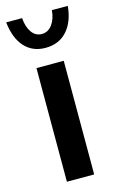

<svg xmlns="http://www.w3.org/2000/svg" viewBox="-113 -769 499 816"><g transform="rotate(-15 136.5 -360.5)"><path d="M76 -500H196V0H76ZM72 -721Q75 -681 92 -657.5Q109 -634 136 -634Q164 -634 182 -658.5Q200 -683 203 -721H273Q267 -653 231.5 -613Q196 -573 136 -573Q80 -573 45 -611Q10 -649 2 -721Z"/></g></svg>

Font: Moderustic Med
Style: Regular
Weight: 500
Designer: Tural Alisoy
Foundry: TAFT Foundry
Version: Version 2.110